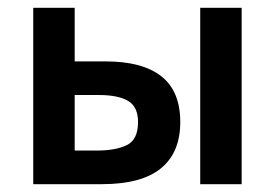

<svg xmlns="http://www.w3.org/2000/svg" viewBox="-20 -471 703 491"><path d="M250 -314Q344 -314 392.5 -276Q441 -238 441 -159Q441 -81 391.5 -40.5Q342 0 240 0H65V-451H171V-314ZM492 -451H598V0H492ZM228 -86Q276 -86 304.5 -100Q333 -114 333 -159Q333 -198 307.5 -213Q282 -228 233 -228H171V-86Z"/></svg>

Font: Tilda Sans Semibold
Style: Regular
Weight: 600
Designer: ParaType Ltd
Foundry: ParaType Ltd
Version: Version 1.009